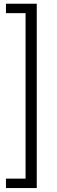

<svg xmlns="http://www.w3.org/2000/svg" viewBox="-20 -832 297 1005"><path d="M172.4 -812.5V152.3H11.2V103H113.8V-763.2H11.2V-812.5Z"/></svg>

Font: Battambang Light
Style: Regular
Weight: 300
Designer: Danh Hong
Version: Version 8.002; ttfautohint (v1.8.3)